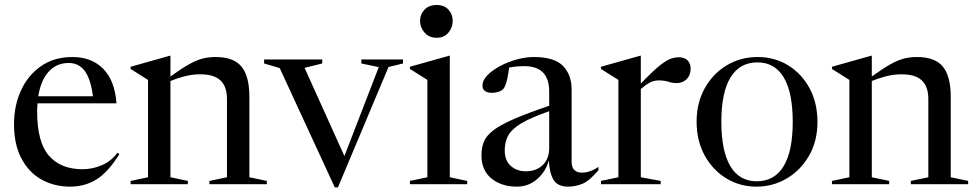

<svg xmlns="http://www.w3.org/2000/svg" viewBox="-20 -756 4008 788"><path d="M277 -522Q356 -522 403.8 -473.5Q451.5 -425 458 -332H134Q132.5 -315.5 132.5 -297.5Q132.5 -172 181 -116.8Q229.5 -61.5 318.5 -61.5Q360 -61.5 398.5 -78.2Q437 -95 462 -129L470 -123.5Q423.5 -49 375.8 -19.5Q328 10 267.5 10Q202.5 10 150.2 -19.2Q98 -48.5 67.8 -105.8Q37.5 -163 37.5 -247Q37.5 -321.5 65.8 -384Q94 -446.5 147.8 -484.2Q201.5 -522 277 -522ZM262 -497.5Q212 -497.5 179.8 -462Q147.5 -426.5 137 -361H361.5Q352.5 -431 328.2 -464.2Q304 -497.5 262 -497.5Z M839.5 -13.5 911.5 -28.5V-350Q911.5 -400.5 885 -425.8Q858.5 -451 802 -451Q767.5 -451 735.2 -442.2Q703 -433.5 679.5 -423.5V-28.5L751 -13.5V0H516V-13.5L587.5 -28.5V-428L516 -473V-482L677.5 -527.5H679.5V-442Q725 -475 756 -492.2Q787 -509.5 812 -515.8Q837 -522 865 -522Q938.5 -522 971 -482.8Q1003.5 -443.5 1003.5 -358.5V-28.5L1075 -13.5V0H839.5Z M1574.5 -481 1367 13H1354L1128 -476.5L1064 -495.5V-512H1302.5V-495.5L1230 -477.5L1393.5 -115.5L1534.5 -480.5L1463 -495.5V-512H1634V-495.5Z M1772 -601Q1740.5 -601 1722.2 -622.5Q1704 -644 1704 -670.5Q1704 -697 1722.2 -716.2Q1740.5 -735.5 1772 -735.5Q1803.5 -735.5 1820.8 -716.2Q1838 -697 1838 -670.5Q1838 -644 1820.8 -622.5Q1803.5 -601 1772 -601ZM1826 -527.5V-28.5L1897.5 -13.5V0H1662.5V-13.5L1734 -28.5V-428L1662.5 -473V-482L1824 -527.5Z M2436 -57.5Q2399 -13.5 2370.5 -1.8Q2342 10 2312 10Q2268.5 10 2251.8 -18Q2235 -46 2232.5 -97Q2219 -50.5 2183.8 -20.2Q2148.5 10 2101 10Q2039 10 1997.5 -23Q1956 -56 1956 -119Q1956 -150.5 1966.2 -175Q1976.5 -199.5 2005.2 -221.5Q2034 -243.5 2089.2 -267.5Q2144.5 -291.5 2234 -322V-380Q2234 -484.5 2132 -484.5Q2097.5 -484.5 2069.5 -478.5Q2066.5 -452.5 2060.8 -427.8Q2055 -403 2046.5 -392Q2040 -384 2026.8 -379.5Q2013.5 -375 1999.5 -375Q1981.5 -375 1970.8 -382.2Q1960 -389.5 1960 -405Q1960 -426 1980 -446.8Q2000 -467.5 2031.8 -484.5Q2063.5 -501.5 2100.2 -511.8Q2137 -522 2170.5 -522Q2255 -522 2290.5 -485.5Q2326 -449 2326 -389.5V-93Q2326 -68.5 2337.5 -58Q2349 -47.5 2367.5 -47.5Q2402 -47.5 2436 -71ZM2051.5 -139.5Q2051.5 -96.5 2076.5 -74.8Q2101.5 -53 2137.5 -53Q2180.5 -53 2207.2 -78.2Q2234 -103.5 2234 -150.5V-299.5Q2157 -273 2117.8 -248.8Q2078.5 -224.5 2065 -198.2Q2051.5 -172 2051.5 -139.5Z M2766.5 -521Q2788.5 -521 2801.5 -508.5Q2814.5 -496 2814.5 -474Q2814.5 -447.5 2798.2 -431.2Q2782 -415 2757 -415Q2740 -415 2723.2 -420.5Q2706.5 -426 2683 -426Q2663 -426 2645.5 -416.2Q2628 -406.5 2610 -390.5V-28.5L2691.5 -13.5V0H2446.5V-13.5L2518 -28.5V-428L2446.5 -473V-482L2608 -527.5H2610V-413Q2658 -463 2686.2 -485.8Q2714.5 -508.5 2732.2 -514.8Q2750 -521 2766.5 -521Z M3084.5 10Q3016.5 10 2960.8 -24Q2905 -58 2872 -118.2Q2839 -178.5 2839 -256.5Q2839 -334.5 2872.8 -394.5Q2906.5 -454.5 2963.2 -488.2Q3020 -522 3089.5 -522Q3159 -522 3214.5 -488Q3270 -454 3302.5 -394Q3335 -334 3335 -255.5Q3335 -177.5 3300.8 -117.5Q3266.5 -57.5 3209.5 -23.8Q3152.5 10 3084.5 10ZM3085.5 -12Q3158.5 -12 3196 -73.8Q3233.5 -135.5 3233.5 -255.5Q3233.5 -376 3196.8 -438Q3160 -500 3088.5 -500Q3016 -500 2978.2 -438.2Q2940.5 -376.5 2940.5 -256.5Q2940.5 -136 2977.5 -74Q3014.5 -12 3085.5 -12Z M3718 -13.5 3790 -28.5V-350Q3790 -400.5 3763.5 -425.8Q3737 -451 3680.5 -451Q3646 -451 3613.8 -442.2Q3581.5 -433.5 3558 -423.5V-28.5L3629.5 -13.5V0H3394.5V-13.5L3466 -28.5V-428L3394.5 -473V-482L3556 -527.5H3558V-442Q3603.5 -475 3634.5 -492.2Q3665.5 -509.5 3690.5 -515.8Q3715.5 -522 3743.5 -522Q3817 -522 3849.5 -482.8Q3882 -443.5 3882 -358.5V-28.5L3953.5 -13.5V0H3718Z"/></svg>

Font: Newsreader Display
Style: Regular
Weight: 400
Designer: Hugues Gentile
Foundry: Production Type
Version: Version 1.001